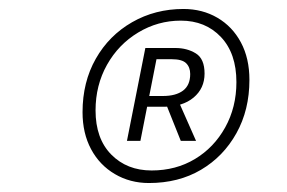

<svg xmlns="http://www.w3.org/2000/svg" viewBox="-20 -732 640 428"><path d="M312 -324Q270 -324 236 -344Q202 -364 183 -399.5Q164 -435 164 -482Q164 -549 193.5 -601Q223 -653 274.5 -682.5Q326 -712 389 -712Q431 -712 464.5 -692.5Q498 -673 517 -637.5Q536 -602 536 -554Q536 -487 507 -435Q478 -383 428 -353.5Q378 -324 312 -324ZM318 -352Q372 -352 414.5 -377.5Q457 -403 482 -448Q507 -493 507 -549Q507 -613 472.5 -649.5Q438 -686 383 -686Q332 -686 288 -659.5Q244 -633 218.5 -587.5Q193 -542 193 -486Q193 -423 228 -387.5Q263 -352 318 -352ZM263 -418 304 -625H371Q397 -625 416.5 -613Q436 -601 436 -568Q436 -535 411.5 -514.5Q387 -494 345 -494H295L303 -518H343Q372 -518 388 -530Q404 -542 404 -567Q404 -582 395 -591Q386 -600 363 -600H323L330 -606L293 -418ZM351 -498 379 -504 417 -418H383Z"/></svg>

Font: Source Code Pro ExtraLight Light
Style: Italic
Weight: 300
Italic angle: -11°
Monospace: yes
Version: Version 1.016;hotconv 1.0.116;makeotfexe 2.5.65601